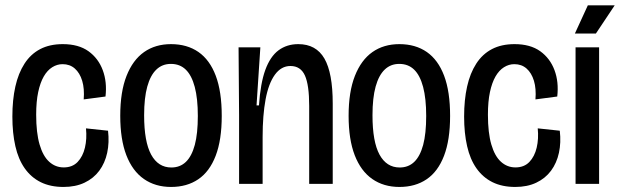

<svg xmlns="http://www.w3.org/2000/svg" viewBox="-20 -703 2370 734"><path d="M222.7 11.7Q172.7 11.7 135.8 -6.5Q99 -24.7 74.5 -59.5Q50 -94.3 38.7 -144.3Q27.3 -194.3 27.3 -257.3Q27.3 -321.3 38.7 -372.2Q50 -423 73.7 -459.7Q97.3 -496.3 133.7 -515.3Q170 -534.3 220 -534.3Q280.3 -534.3 318.2 -507.2Q356 -480 372.8 -434.8Q389.7 -389.7 383.3 -334L300 -323Q303.3 -364 294.2 -394.2Q285 -424.3 266 -441Q247 -457.7 219.3 -457.7Q198.3 -457.7 179.7 -446Q161 -434.3 147.3 -410.7Q133.7 -387 126 -351Q118.3 -315 118.3 -264.3Q118.3 -195.3 131.3 -150.7Q144.3 -106 168.2 -84.5Q192 -63 223.7 -63Q256.7 -63 276.7 -83.8Q296.7 -104.7 304.7 -138.5Q312.7 -172.3 308.7 -212.3L393 -203.3Q398.3 -158.3 389.8 -119Q381.3 -79.7 359.5 -50.3Q337.7 -21 303.3 -4.7Q269 11.7 222.7 11.7Z M634 11.7Q573.7 11.7 530 -18.8Q486.3 -49.3 463 -109.7Q439.7 -170 439.7 -260.3Q439.7 -352 463.7 -412.8Q487.7 -473.7 530.8 -504Q574 -534.3 633.7 -534.3Q695.3 -534.3 738.7 -504.2Q782 -474 804.8 -413.5Q827.7 -353 827.7 -259.7Q827.7 -168 804.5 -107.5Q781.3 -47 738 -17.7Q694.7 11.7 634 11.7ZM635 -62.7Q668.3 -62.7 690.7 -84.2Q713 -105.7 724.7 -149Q736.3 -192.3 736.3 -259.7Q736.3 -326.3 724.5 -370.7Q712.7 -415 690.2 -436.8Q667.7 -458.7 633.3 -458.7Q600.3 -458.7 577.7 -437Q555 -415.3 543 -372Q531 -328.7 531 -262.3Q531 -161.3 557.8 -112Q584.7 -62.7 635 -62.7Z M894 0V-263L892 -522H975.3L960.7 -300H970Q975.7 -384.7 994.3 -435.8Q1013 -487 1044.8 -510.7Q1076.7 -534.3 1120.3 -534.3Q1188.3 -534.3 1220.2 -479.2Q1252 -424 1252 -307V0H1162V-298.3Q1162 -378 1145.7 -414.3Q1129.3 -450.7 1090.3 -450.7Q1055 -450.7 1030.8 -417.3Q1006.7 -384 995.3 -323.2Q984 -262.3 984 -179.3V0Z M1507 11.7Q1446.7 11.7 1403 -18.8Q1359.3 -49.3 1336 -109.7Q1312.7 -170 1312.7 -260.3Q1312.7 -352 1336.7 -412.8Q1360.7 -473.7 1403.8 -504Q1447 -534.3 1506.7 -534.3Q1568.3 -534.3 1611.7 -504.2Q1655 -474 1677.8 -413.5Q1700.7 -353 1700.7 -259.7Q1700.7 -168 1677.5 -107.5Q1654.3 -47 1611 -17.7Q1567.7 11.7 1507 11.7ZM1508 -62.7Q1541.3 -62.7 1563.7 -84.2Q1586 -105.7 1597.7 -149Q1609.3 -192.3 1609.3 -259.7Q1609.3 -326.3 1597.5 -370.7Q1585.7 -415 1563.2 -436.8Q1540.7 -458.7 1506.3 -458.7Q1473.3 -458.7 1450.7 -437Q1428 -415.3 1416 -372Q1404 -328.7 1404 -262.3Q1404 -161.3 1430.8 -112Q1457.7 -62.7 1508 -62.7Z M1949.7 11.7Q1899.7 11.7 1862.8 -6.5Q1826 -24.7 1801.5 -59.5Q1777 -94.3 1765.7 -144.3Q1754.3 -194.3 1754.3 -257.3Q1754.3 -321.3 1765.7 -372.2Q1777 -423 1800.7 -459.7Q1824.3 -496.3 1860.7 -515.3Q1897 -534.3 1947 -534.3Q2007.3 -534.3 2045.2 -507.2Q2083 -480 2099.8 -434.8Q2116.7 -389.7 2110.3 -334L2027 -323Q2030.3 -364 2021.2 -394.2Q2012 -424.3 1993 -441Q1974 -457.7 1946.3 -457.7Q1925.3 -457.7 1906.7 -446Q1888 -434.3 1874.3 -410.7Q1860.7 -387 1853 -351Q1845.3 -315 1845.3 -264.3Q1845.3 -195.3 1858.3 -150.7Q1871.3 -106 1895.2 -84.5Q1919 -63 1950.7 -63Q1983.7 -63 2003.7 -83.8Q2023.7 -104.7 2031.7 -138.5Q2039.7 -172.3 2035.7 -212.3L2120 -203.3Q2125.3 -158.3 2116.8 -119Q2108.3 -79.7 2086.5 -50.3Q2064.7 -21 2030.3 -4.7Q1996 11.7 1949.7 11.7Z M2180.3 0V-522H2270.3V0ZM2258 -574.7H2177.7L2227.3 -682.7H2330Z"/></svg>

Font: Bricolage Grotesque 96pt ExtraBold SemiCondensed
Style: Regular
Weight: 800
Width: 4
Version: Version 1.001;gftools[0.9.33.dev8+g029e19f]